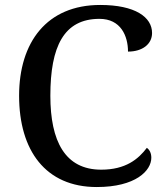

<svg xmlns="http://www.w3.org/2000/svg" viewBox="-20 -744 669 774"><path d="M370 10C527 10 590 -56 590 -108C590 -127 583 -140 572 -148C538 -103 487 -60 388 -60C242 -60 183 -175 183 -358C183 -556 237 -668 381 -668C467 -668 496 -599 496 -536C554 -536 593 -566 593 -611C593 -675 525 -724 384 -724C169 -724 57 -574 57 -358C57 -137 164 10 370 10Z"/></svg>

Font: Noto Serif Ethiopic Medium
Style: Regular
Weight: 500
Designer: Monotype Design Team
Foundry: Monotype Imaging Inc.
Version: Version 2.102